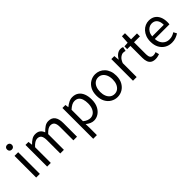

<svg xmlns="http://www.w3.org/2000/svg" viewBox="163 -1974 3403 3403"><g transform="rotate(-45 1864.0 -273.0)"><path d="M92 0V-543H184V0ZM138 -655Q111 -655 94.5 -671.5Q78 -688 78 -716Q78 -743 94.5 -759Q111 -775 138 -775Q165 -775 182 -759Q199 -743 199 -716Q199 -688 182 -671.5Q165 -655 138 -655Z M367 0V-543H442L451 -464H453Q489 -503 531.5 -530Q574 -557 622 -557Q685 -557 720 -529Q755 -501 772 -453Q815 -499 858.5 -528Q902 -557 952 -557Q1035 -557 1075.5 -502.5Q1116 -448 1116 -344V0H1025V-332Q1025 -409 1000.5 -443Q976 -477 924 -477Q893 -477 859.5 -456.5Q826 -436 787 -394V0H696V-332Q696 -409 671.5 -443Q647 -477 595 -477Q564 -477 530 -456.5Q496 -436 459 -394V0Z M1293 229V-543H1368L1377 -480H1379Q1416 -511 1460.5 -534Q1505 -557 1552 -557Q1622 -557 1670.5 -522.5Q1719 -488 1743.5 -426Q1768 -364 1768 -280Q1768 -187 1734.5 -121.5Q1701 -56 1647.5 -21.5Q1594 13 1532 13Q1495 13 1457 -3.5Q1419 -20 1382 -50L1385 45V229ZM1517 -64Q1562 -64 1597.5 -89.5Q1633 -115 1653 -163.5Q1673 -212 1673 -279Q1673 -339 1658.5 -384.5Q1644 -430 1613 -455Q1582 -480 1529 -480Q1495 -480 1459.5 -461Q1424 -442 1385 -406V-120Q1421 -89 1456 -76.5Q1491 -64 1517 -64Z M2124 13Q2058 13 2000 -20.5Q1942 -54 1907.5 -117.5Q1873 -181 1873 -271Q1873 -362 1907.5 -425.5Q1942 -489 2000 -523Q2058 -557 2124 -557Q2174 -557 2219.5 -538Q2265 -519 2300 -482Q2335 -445 2355 -392Q2375 -339 2375 -271Q2375 -181 2340 -117.5Q2305 -54 2248 -20.5Q2191 13 2124 13ZM2124 -63Q2171 -63 2206.5 -89Q2242 -115 2262 -162Q2282 -209 2282 -271Q2282 -334 2262 -381Q2242 -428 2206.5 -454Q2171 -480 2124 -480Q2077 -480 2041.5 -454Q2006 -428 1986.5 -381Q1967 -334 1967 -271Q1967 -209 1986.5 -162Q2006 -115 2041.5 -89Q2077 -63 2124 -63Z M2519 0V-543H2594L2603 -444H2605Q2633 -496 2673.5 -526.5Q2714 -557 2759 -557Q2778 -557 2791.5 -554.5Q2805 -552 2817 -545L2800 -466Q2786 -470 2775 -472.5Q2764 -475 2747 -475Q2714 -475 2676 -446.5Q2638 -418 2611 -349V0Z M3077 13Q3020 13 2986 -9.5Q2952 -32 2937.5 -73Q2923 -114 2923 -168V-469H2842V-538L2928 -543L2938 -696H3014V-543H3162V-469H3014V-165Q3014 -116 3032.5 -88.5Q3051 -61 3098 -61Q3113 -61 3130 -65.5Q3147 -70 3160 -76L3178 -7Q3155 1 3129 7Q3103 13 3077 13Z M3486 13Q3413 13 3354 -21Q3295 -55 3260.5 -118.5Q3226 -182 3226 -271Q3226 -338 3246 -390.5Q3266 -443 3300.5 -480.5Q3335 -518 3379 -537.5Q3423 -557 3469 -557Q3539 -557 3587 -526Q3635 -495 3660.5 -437.5Q3686 -380 3686 -302Q3686 -287 3685 -274Q3684 -261 3682 -250H3316Q3319 -192 3342.5 -149.5Q3366 -107 3405 -83.5Q3444 -60 3496 -60Q3536 -60 3568.5 -71.5Q3601 -83 3632 -103L3664 -42Q3629 -19 3585 -3Q3541 13 3486 13ZM3315 -315H3606Q3606 -397 3570.5 -440.5Q3535 -484 3471 -484Q3433 -484 3399.5 -464Q3366 -444 3343.5 -407Q3321 -370 3315 -315Z"/></g></svg>

Font: Noto Sans KR
Style: Regular
Weight: 400
Designer: Ryoko NISHIZUKA  (kana, bopomofo & ideographs); Paul D. Hunt (Latin, Greek & Cyrillic); Sandoll Communications , Soo-you
Foundry: Adobe
Version: Version 2.004-H2;hotconv 1.0.118;makeotfexe 2.5.65603